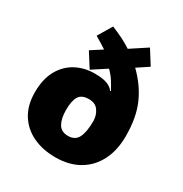

<svg xmlns="http://www.w3.org/2000/svg" viewBox="-179 -904 999 1050"><g transform="rotate(30 320.5 -379.5)"><path d="M234 -768Q273 -752 305 -736Q337 -720 364 -702L466 -769L522 -680L451 -633Q522 -564 558 -482Q594 -400 594 -283Q594 -193 560 -127Q526 -61 464 -25.5Q402 10 317 10Q238 10 176 -19Q114 -48 78.5 -104.5Q43 -161 43 -243Q43 -326 74 -382Q105 -438 158 -466.5Q211 -495 277 -495Q326 -495 354.5 -484.5Q383 -474 396 -454L400 -456Q386 -483 370 -508Q354 -533 330 -557L241 -499L184 -589L254 -634Q239 -644 219.5 -656Q200 -668 181 -679ZM319 -358Q274 -358 256.5 -330.5Q239 -303 239 -244Q239 -191 257 -158.5Q275 -126 319 -126Q363 -126 381 -161Q399 -196 399 -266Q399 -301 379.5 -329.5Q360 -358 319 -358Z"/></g></svg>

Font: Noto Sans Georgian Black
Style: Regular
Weight: 900
Designer: Monotype Design Team, Akaki Razmadze
Foundry: Google LLC
Version: Version 2.005; ttfautohint (v1.8.4.7-5d5b)